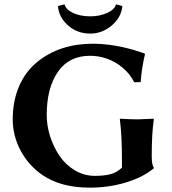

<svg xmlns="http://www.w3.org/2000/svg" viewBox="-20 -861 800 891"><path d="M547.9 -833 518.1 -840.8C514.2 -824.5 500.4 -811.2 476.8 -800.8C453.2 -790.4 427.2 -785.2 398.9 -785.2C369 -785.2 342.7 -790.3 320.1 -800.5C297.4 -810.8 284 -824.2 279.8 -840.8L249 -833C252 -797.5 267.7 -767.3 296.4 -742.4C325 -717.5 359.2 -705.1 398.9 -705.1C435.7 -705.1 468.9 -717.6 498.5 -742.7C528.2 -767.7 544.6 -797.9 547.9 -833ZM545.9 -117.2V-83C529.9 -68 512.4 -57.9 493.2 -52.7C474 -47.5 449.5 -44.9 419.9 -44.9C387 -44.9 356.4 -53.4 327.9 -70.3C299.4 -87.2 275.8 -109.3 257.1 -136.5C238.4 -163.7 223.6 -193.9 212.9 -227.3C202.1 -260.7 196.8 -293.9 196.8 -327.1C196.8 -410.5 213.9 -477.1 248.3 -527.1C282.6 -577.1 332.5 -602.1 397.9 -602.1C424.6 -602.1 450.8 -597.6 476.6 -588.6C502.3 -579.7 526.4 -565.8 549.1 -546.9C571.7 -528 589.7 -505.4 603 -479L632.8 -480C635.7 -522.3 642.4 -565.6 652.8 -609.9L650.9 -612.8L638.2 -617.2C629.7 -620.4 617.6 -624.3 601.8 -628.9C586 -633.5 568.5 -637.9 549.3 -642.3C530.1 -646.7 508.1 -650.5 483.4 -653.6C458.7 -656.7 434.9 -658.2 412.1 -658.2C309.9 -658.2 224.1 -630.5 154.8 -575.2C117.4 -545.2 88.7 -507.3 68.8 -461.4C49 -415.2 39.1 -363.8 39.1 -307.1C39.1 -256 51.4 -207.4 76.2 -161.1C101.2 -114.9 135.3 -77.1 178.2 -47.9C234.9 -9.4 307.8 9.8 397 9.8C455.6 9.8 511.3 1.8 564.2 -14.2C617.1 -30.1 660.3 -52.1 693.8 -80.1V-83C687.3 -91.1 684.1 -109.2 684.1 -137.2C684.1 -206.2 687.3 -262.9 693.8 -307.1L692.9 -310.1L620.1 -307.1C597.3 -307.1 570 -308.1 538.1 -310.1L536.1 -307.1C542.6 -259.6 545.9 -196.3 545.9 -117.2Z"/></svg>

Font: Linux Biolinum G
Style: Bold
Weight: 700
Designer: Philipp H. Poll
Foundry: Philipp H. Poll
Version: Version 1.1.0